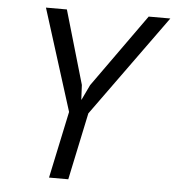

<svg xmlns="http://www.w3.org/2000/svg" viewBox="-51 -748 727 795"><g transform="rotate(5 312.5 -350.0)"><path d="M241 -278 108 -700H195L284 -394L287 -333H288L318 -396L535 -700H625L321 -279L262 0H182Z"/></g></svg>

Font: PT Sans
Style: Italic
Weight: 400
Italic angle: -12°
Designer: A.Korolkova, O.Umpeleva, V.Yefimov
Foundry: ParaType Ltd
Version: Version 2.003W OFL